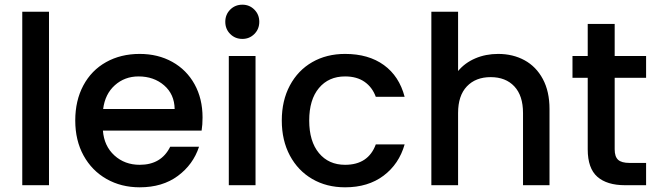

<svg xmlns="http://www.w3.org/2000/svg" viewBox="-20 -790 2806 819"><path d="M189 -740V0H75V-740Z M844 -289Q844 -258 840 -233H419Q424 -167 468 -127Q512 -87 576 -87Q668 -87 706 -164H829Q804 -88 738.5 -39.5Q673 9 576 9Q497 9 434.5 -26.5Q372 -62 336.5 -126.5Q301 -191 301 -276Q301 -361 335.5 -425.5Q370 -490 432.5 -525Q495 -560 576 -560Q654 -560 715 -526Q776 -492 810 -430.5Q844 -369 844 -289ZM725 -325Q724 -388 680 -426Q636 -464 571 -464Q512 -464 470 -426.5Q428 -389 420 -325Z M1014 -624Q983 -624 962 -645Q941 -666 941 -697Q941 -728 962 -749Q983 -770 1014 -770Q1044 -770 1065 -749Q1086 -728 1086 -697Q1086 -666 1065 -645Q1044 -624 1014 -624ZM1070 -551V0H956V-551Z M1182 -276Q1182 -361 1216.5 -425.5Q1251 -490 1312 -525Q1373 -560 1452 -560Q1552 -560 1617.5 -512.5Q1683 -465 1706 -377H1583Q1568 -418 1535 -441Q1502 -464 1452 -464Q1382 -464 1340.5 -414.5Q1299 -365 1299 -276Q1299 -187 1340.5 -137Q1382 -87 1452 -87Q1551 -87 1583 -174H1706Q1682 -90 1616 -40.5Q1550 9 1452 9Q1373 9 1312 -26.5Q1251 -62 1216.5 -126.5Q1182 -191 1182 -276Z M2105 -560Q2168 -560 2217.5 -533Q2267 -506 2295.5 -453Q2324 -400 2324 -325V0H2211V-308Q2211 -382 2174 -421.5Q2137 -461 2073 -461Q2009 -461 1971.5 -421.5Q1934 -382 1934 -308V0H1820V-740H1934V-487Q1963 -522 2007.5 -541Q2052 -560 2105 -560Z M2602 -458V-153Q2602 -122 2616.5 -108.5Q2631 -95 2666 -95H2736V0H2646Q2569 0 2528 -36Q2487 -72 2487 -153V-458H2422V-551H2487V-688H2602V-551H2736V-458Z"/></svg>

Font: A Bank Premium Med
Style: Regular
Weight: 500
Designer: Ninad Kale (Devanagari), Jonny Pinhorn (Latin), Htun Naung (Myanmar)
Foundry: Indian Type Foundry
Version: 4.004